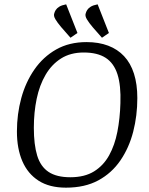

<svg xmlns="http://www.w3.org/2000/svg" viewBox="-20 -854 689 885"><path d="M305 -680 262 -729Q245 -749 235.5 -765Q226 -781 230 -792Q232 -800 237 -808Q242 -816 253 -823Q264 -830 285 -834L337 -702ZM450 -680 407 -729Q390 -749 380.5 -765Q371 -781 375 -792Q377 -800 382 -808Q387 -816 398 -823Q409 -830 430 -834L482 -702ZM284 11Q208 11 158 -21Q108 -53 83 -111Q58 -169 58 -248Q58 -328 78 -401.5Q98 -475 138.5 -533.5Q179 -592 239 -626Q299 -660 379 -660Q435 -660 478.5 -643.5Q522 -627 552 -595Q582 -563 597.5 -514.5Q613 -466 613 -402Q613 -321 594 -247Q575 -173 535 -114.5Q495 -56 433 -22.5Q371 11 284 11ZM304 -37Q370 -37 413.5 -64Q457 -91 483 -138Q509 -185 521 -246.5Q533 -308 535 -378Q538 -460 521.5 -511.5Q505 -563 467 -587.5Q429 -612 366 -612Q305 -612 261.5 -584.5Q218 -557 190 -509Q162 -461 149 -398.5Q136 -336 136 -265Q136 -187 151.5 -136.5Q167 -86 204 -61.5Q241 -37 304 -37Z"/></svg>

Font: Faustina Light Light
Style: Italic
Weight: 300
Italic angle: -8°
Version: Version 1.200